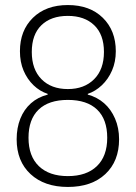

<svg xmlns="http://www.w3.org/2000/svg" viewBox="-20 -733 538 761"><path d="M249 8Q156 8 101 -43Q46 -94 46 -181Q46 -226 60.5 -262.5Q75 -299 102.5 -323.5Q130 -348 169 -358V-361Q138 -371 113 -395Q88 -419 73.5 -453Q59 -487 59 -530Q59 -612 110.5 -662.5Q162 -713 249 -713Q336 -713 387.5 -662.5Q439 -612 439 -530Q439 -488 424 -453.5Q409 -419 383.5 -395Q358 -371 328 -361V-358Q365 -348 392.5 -324Q420 -300 436 -263Q452 -226 452 -181Q452 -94 397.5 -43Q343 8 249 8ZM249 -35Q323 -35 364 -74.5Q405 -114 405 -187Q405 -260 365 -298.5Q325 -337 249 -337Q173 -337 133 -298.5Q93 -260 93 -187Q93 -114 134 -74.5Q175 -35 249 -35ZM249 -380Q314 -380 353 -419Q392 -458 392 -527Q392 -596 353.5 -633Q315 -670 249 -670Q182 -670 144 -633Q106 -596 106 -527Q106 -458 144.5 -419Q183 -380 249 -380Z"/></svg>

Font: Nunito Sans 7pt Condensed ExtraLight
Style: Regular
Weight: 250
Width: 3
Designer: Vernon Adams
Foundry: Vernon Adams
Version: Version 3.101;gftools[0.9.27]